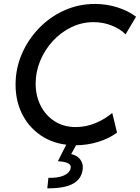

<svg xmlns="http://www.w3.org/2000/svg" viewBox="-20 -748 728 999"><path d="M373.5 7.8Q278.3 7.8 208.3 -33.4Q138.2 -74.7 99.6 -146.2Q61 -217.8 61 -307.6Q61 -391.6 93.5 -467Q126 -542.5 182.9 -601.3Q239.7 -660.2 314.5 -693.8Q389.2 -727.5 473.6 -727.5Q534.7 -727.5 590.8 -709.7Q647 -691.9 688 -661.1L633.3 -569.3Q606 -597.2 561.5 -615Q517.1 -632.8 466.8 -632.8Q405.8 -632.8 351.3 -606.4Q296.9 -580.1 255.1 -534.9Q213.4 -489.7 189.5 -432.4Q165.5 -375 165.5 -313Q165.5 -249 191.7 -197.8Q217.8 -146.5 264.9 -116.7Q312 -86.9 374 -86.9Q426.8 -86.9 476.6 -107.4Q526.4 -127.9 564 -160.6L588.9 -58.1Q546.9 -26.9 490 -9.5Q433.1 7.8 373.5 7.8ZM226.1 231.9 231.9 177.2Q282.2 178.7 312.5 165Q342.8 151.4 347.7 126.5Q351.1 110.8 334.5 101.8Q317.9 92.8 281.2 90.8L327.1 0H379.9L336.4 79.1L331.5 51.8Q356 52.2 375.5 63Q395 73.7 404.8 93.8Q414.6 113.8 408.7 142.6Q402.3 174.8 378.9 194.8Q355.5 214.8 317.1 223.6Q278.8 232.4 226.1 231.9Z"/></svg>

Font: Reddit Sans Medium
Style: Italic
Weight: 500
Italic angle: -11.25°
Designer: Stephen Hutchings
Version: Version 1.013